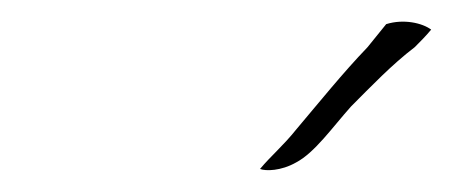

<svg xmlns="http://www.w3.org/2000/svg" viewBox="-20 -736 413 175"><path d="M217 -582C222 -580 236 -580 250 -588C267 -597 283 -620 300 -639C318 -657 337 -677 358 -693C363 -698 368 -703 373 -709C365 -715 348 -719 332 -714L315 -693C292 -669 272 -644 250 -618C238 -603 227 -594 217 -582ZM250 -618V-619ZM300 -638V-639Z"/></svg>

Font: SolarCharger
Style: 352
Weight: 300
Designer: Mew Too
Foundry: Cannot Into Space Fonts/KineticPlasma Fonts
Version: Version 1.100